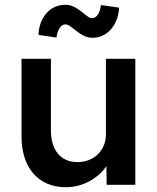

<svg xmlns="http://www.w3.org/2000/svg" viewBox="-20 -773 658 803"><path d="M255 10C326 10 389 -26 425 -78L426 0H546V-527H423V-211C423 -143 372 -95 304 -95C234 -95 193 -145 193 -228V-527H70V-202C70 -71 141 10 255 10ZM141 -627 216 -616C221 -652 236 -671 254 -671C265 -671 275 -663 300 -643C324 -625 341 -615 367 -615C432 -615 475 -673 478 -741L402 -752C398 -716 383 -697 365 -697C353 -697 342 -707 319 -726C295 -743 278 -753 253 -753C186 -753 143 -696 141 -627Z"/></svg>

Font: Easer Grotesk Medium
Style: Regular
Weight: 500
Designer: Boardeaser, Bonnie Shaver-Troup, Thomas Jockin
Foundry: Lexend
Version: Version 1.001;Glyphs 3.1.2 (3151)